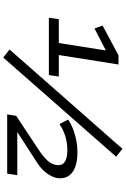

<svg xmlns="http://www.w3.org/2000/svg" viewBox="190 -960 795 1216"><g transform="rotate(90 588.0 -352.5)"><path d="M93 -264 102 -327H253L303 -644L335 -643L161 -553L142 -604L331 -705H389L329 -327H465L456 -264ZM345 25 294 -15 923 -730 973 -690ZM705 0 714 -57 936 -204Q974 -230 997 -255Q1020 -280 1025 -309Q1032 -345 1008 -363Q984 -381 930 -381Q886 -381 844.5 -368.5Q803 -356 766 -331L738 -386Q766 -405 800 -418Q834 -431 870.5 -438Q907 -445 944 -445Q1004 -445 1043 -429Q1082 -413 1098.5 -382.5Q1115 -352 1107 -310Q1098 -276 1071.5 -242.5Q1045 -209 990 -176L812 -61L810 -64H1090L1080 0Z"/></g></svg>

Font: Nunito Sans 10pt Expanded
Style: Italic
Weight: 400
Width: 7
Italic angle: -9°
Designer: Vernon Adams
Foundry: Vernon Adams
Version: Version 3.101;gftools[0.9.27]